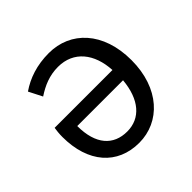

<svg xmlns="http://www.w3.org/2000/svg" viewBox="-136 -627 768 768"><g transform="rotate(-45 248.0 -243.0)"><path d="M238 12C356 12 450 -85 450 -244C450 -404 358 -498 236 -498C168 -498 113 -479 68 -448L97 -391C135 -416 174 -433 223 -433C311 -433 363 -367 368 -270H41C39 -258 37 -240 37 -222C37 -77 115 12 238 12ZM236 -54C159 -54 110 -106 110 -211H369C360 -111 311 -54 236 -54Z"/></g></svg>

Font: Giro Sans Regular
Style: Regular
Weight: 400
Designer: Paul D. Hunt
Foundry: Adobe Systems Incorporated
Version: Version 1.000;PS 1.0;hotconv 1.0.88;makeotf.lib2.5.647800